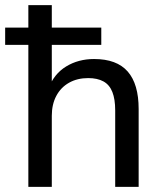

<svg xmlns="http://www.w3.org/2000/svg" viewBox="-37 -725 629 745"><path d="M73 0V-551H-17V-618H73V-705H164V-618H356V-551H164V-381H151Q172 -438 219.5 -467Q267 -496 328 -496Q416 -496 458.5 -447.5Q501 -399 501 -302V0H410V-297Q410 -340 399 -368Q388 -396 364.5 -409Q341 -422 305 -422Q263 -422 231 -404Q199 -386 181.5 -353Q164 -320 164 -276V0Z"/></svg>

Font: Nunito Sans 12pt ExtraLight 12pt Medium
Style: Regular
Weight: 500
Version: Version 3.101;gftools[0.9.27]